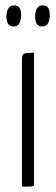

<svg xmlns="http://www.w3.org/2000/svg" viewBox="-20 -697 209 717"><path d="M62 0V-477Q62 -489 66 -493.5Q70 -498 80 -499Q90 -500 107 -500V-12Q107 -6 105.5 -3.5Q104 -1 94.5 -0.5Q85 0 62 0ZM30 -598Q16 -599 10 -608.5Q4 -618 4 -638Q5 -657 12 -667Q19 -677 33 -677Q47 -677 53 -667.5Q59 -658 59 -638Q58 -619 51.5 -608.5Q45 -598 30 -598ZM137 -598Q123 -599 117 -608.5Q111 -618 111 -638Q112 -657 119 -667Q126 -677 140 -677Q154 -677 160 -667.5Q166 -658 166 -638Q165 -619 158.5 -608.5Q152 -598 137 -598Z"/></svg>

Font: Yanone Kaffeesatz Light
Style: Regular
Weight: 300
Designer: Yanone (Cyrillic: Daniel Pouzeot, Huerta Tipografica, and Cyreal)
Foundry: Yanone
Version: Version 2.003